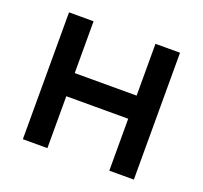

<svg xmlns="http://www.w3.org/2000/svg" viewBox="-100 -654 811 768"><g transform="rotate(20 306.0 -270.0)"><path d="M69.5 0H174V-221H437.5V0H542V-540H437.5V-319.5H174V-540H69.5Z"/></g></svg>

Font: Eudonet SemiBold
Style: Regular
Weight: 600
Designer: Mikhail Sharanda
Foundry: Mikhail Sharanda
Version: Version 4.503;Glyphs 3.1.2 (3151)